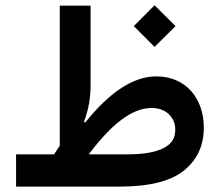

<svg xmlns="http://www.w3.org/2000/svg" viewBox="-20 -692 814 712"><path d="M39.6 -119.6V0H424.8C533.7 0 612.8 -20 662.1 -59.6C711.4 -99.1 735.8 -152.3 735.8 -218.3C735.8 -328.1 668.5 -408.7 559.6 -408.7C475.1 -408.7 387.2 -351.6 295.9 -237.3L291.5 -240.7C309.1 -287.6 315.9 -329.6 315.9 -378.4V-670.9H201.7V-151.4C194.3 -140.6 187 -129.9 180.7 -119.6ZM309.1 -119.6C410.6 -254.9 484.9 -291.5 542 -291.5C567.9 -291.5 589.4 -284.2 605.5 -269C621.6 -253.9 629.9 -234.9 629.9 -211.9C629.9 -187 621.6 -167.5 604.5 -154.3C570.8 -127.4 513.2 -119.6 450.7 -119.6ZM553.2 -518.1 630.9 -595.2 553.2 -672.4 476.1 -595.2Z"/></svg>

Font: Estedad SemiBold
Style: Regular
Weight: 600
Designer: Amin Abedi
Version: Version 7.3